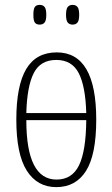

<svg xmlns="http://www.w3.org/2000/svg" viewBox="-20 -758 461 788"><path d="M211 10Q133 10 90 -57.5Q47 -125 47 -267Q47 -406 87.5 -474.5Q128 -543 213 -543Q375 -543 375 -267Q375 -123 333 -56.5Q291 10 211 10ZM334 -294Q331 -404 303 -458Q275 -512 211 -512Q146 -512 118.5 -458Q91 -404 88 -294ZM212 -21Q276 -21 304.5 -80Q333 -139 334 -265H88Q88 -21 212 -21ZM278 -657Q265 -657 258 -665.5Q251 -674 251 -697Q251 -721 258 -729.5Q265 -738 278 -738Q291 -738 298 -729.5Q305 -721 305 -697Q305 -674 298 -665.5Q291 -657 278 -657ZM143 -657Q129 -657 123 -665.5Q117 -674 117 -697Q117 -721 123 -729.5Q129 -738 143 -738Q156 -738 163 -729.5Q170 -721 170 -697Q170 -674 163 -665.5Q156 -657 143 -657Z"/></svg>

Font: Noto Serif ExtraCondensed ExtraLight
Style: Regular
Weight: 200
Width: 2
Designer: Monotype Design Team
Foundry: Monotype Imaging Inc.
Version: Version 2.015